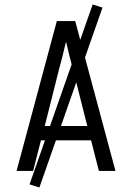

<svg xmlns="http://www.w3.org/2000/svg" viewBox="-20 -764 590 858"><path d="M54 0 234 -670H316L496 0H422L387 -137H163L128 0ZM370 -201 308 -447Q299 -479 291 -512Q283 -545 275 -578Q267 -545 259 -512Q251 -479 242 -447L180 -201ZM156 74 112 60 394 -744 438 -730Z"/></svg>

Font: Lode Term
Style: Regular
Weight: 400
Monospace: yes
Designer: Belleve Invis
Foundry: Belleve Invis
Version: Version 29.2.0